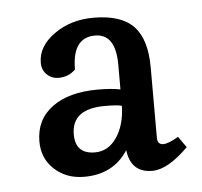

<svg xmlns="http://www.w3.org/2000/svg" viewBox="-36 -699 431 409"><g transform="rotate(-5 180.0 -494.0)"><path d="M114.3 -418Q114.3 -472.7 185.5 -472.7Q214.8 -472.7 221.7 -469.7Q220.7 -428.7 202.6 -402.3Q184.6 -376 156.2 -376Q114.3 -376 114.3 -418ZM222.7 -375Q228.5 -326.2 274.4 -326.2Q307.6 -326.2 351.6 -370.1L335 -393.6Q313.5 -380.9 302.7 -380.9Q290 -380.9 290 -395.5V-545.9Q290 -606.4 263.2 -634.3Q236.3 -662.1 177.7 -662.1Q128.9 -662.1 93.3 -636.7Q57.6 -611.3 57.6 -576.2Q57.6 -560.5 67.9 -550.8Q78.1 -541 92.8 -541Q114.3 -541 128.9 -555.7Q128.9 -624 177.7 -624Q221.7 -624 221.7 -557.6V-504.9Q203.1 -508.8 172.9 -508.8Q111.3 -508.8 75.7 -482.4Q40 -456.1 40 -409.2Q40 -373 65.4 -349.6Q90.8 -326.2 128.9 -326.2Q191.4 -326.2 222.7 -375Z"/></g></svg>

Font: Kurale
Style: Regular
Weight: 400
Version: 1.0; ttfautohint (v1.3)